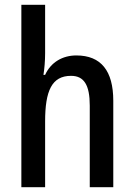

<svg xmlns="http://www.w3.org/2000/svg" viewBox="-20 -846 559 800"><path d="M168 -624V-826H69V-66H168V-340C168 -468 196 -530 276 -530C330 -530 354 -492 354 -406V-66H452V-426C452 -551 401 -615 298 -615C241 -615 192 -587 168 -534H161C165 -558 168 -592 168 -624Z"/></svg>

Font: Noto Sans Malayalam UI Condensed Medium
Style: Regular
Weight: 500
Width: 3
Designer: Jelle Bosma - Monotype Design Team
Foundry: Monotype Imaging Inc.
Version: Version 2.104